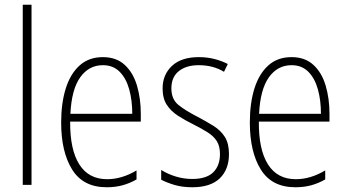

<svg xmlns="http://www.w3.org/2000/svg" viewBox="-20 -780 1459 810"><path d="M113 0H76V-760H113Z M414 -539Q471 -539 506.5 -506Q542 -473 558 -418.5Q574 -364 574 -300V-267H276Q275 -149 314.5 -86.5Q354 -24 432 -24Q494 -24 556 -61V-23Q528 -7 497.5 1.5Q467 10 430 10Q331 10 284.5 -64.5Q238 -139 238 -263Q238 -345 257.5 -407Q277 -469 316 -504Q355 -539 414 -539ZM414 -505Q355 -505 318.5 -454Q282 -403 277 -300H538Q538 -357 525 -403.5Q512 -450 484.5 -477.5Q457 -505 414 -505Z M946 -130Q946 -65 907 -27.5Q868 10 791 10Q749 10 715.5 0Q682 -10 660 -22V-63Q687 -46 721 -35.5Q755 -25 791 -25Q851 -25 879.5 -53Q908 -81 908 -130Q908 -163 895 -184Q882 -205 857 -221Q832 -237 798 -254Q760 -273 730.5 -292Q701 -311 683.5 -338Q666 -365 666 -407Q666 -465 705.5 -502Q745 -539 819 -539Q854 -539 885 -531Q916 -523 941 -510L925 -477Q880 -505 818 -505Q766 -505 734.5 -480Q703 -455 703 -407Q703 -362 732 -338Q761 -314 814 -287Q850 -268 880.5 -249Q911 -230 928.5 -202.5Q946 -175 946 -130Z M1210 -539Q1267 -539 1302.5 -506Q1338 -473 1354 -418.5Q1370 -364 1370 -300V-267H1072Q1071 -149 1110.5 -86.5Q1150 -24 1228 -24Q1290 -24 1352 -61V-23Q1324 -7 1293.5 1.5Q1263 10 1226 10Q1127 10 1080.5 -64.5Q1034 -139 1034 -263Q1034 -345 1053.5 -407Q1073 -469 1112 -504Q1151 -539 1210 -539ZM1210 -505Q1151 -505 1114.5 -454Q1078 -403 1073 -300H1334Q1334 -357 1321 -403.5Q1308 -450 1280.5 -477.5Q1253 -505 1210 -505Z"/></svg>

Font: Noto Sans Khmer UI Condensed ExtraLight
Style: Regular
Weight: 200
Width: 3
Designer: Danh Hong and the Monotype Design Team
Foundry: Monotype Imaging Inc.
Version: Version 2.002; ttfautohint (v1.8.4.7-5d5b)